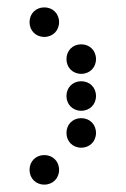

<svg xmlns="http://www.w3.org/2000/svg" viewBox="-20 -510 340 520"><path d="M100 -410C123 -410 140 -427 140 -450C140 -473 123 -490 100 -490C77 -490 60 -473 60 -450C60 -427 77 -410 100 -410ZM200 -310C223 -310 240 -327 240 -350C240 -373 223 -390 200 -390C177 -390 160 -373 160 -350C160 -327 177 -310 200 -310ZM200 -210C223 -210 240 -227 240 -250C240 -273 223 -290 200 -290C177 -290 160 -273 160 -250C160 -227 177 -210 200 -210ZM200 -110C223 -110 240 -127 240 -150C240 -173 223 -190 200 -190C177 -190 160 -173 160 -150C160 -127 177 -110 200 -110ZM100 -10C123 -10 140 -27 140 -50C140 -73 123 -90 100 -90C77 -90 60 -73 60 -50C60 -27 77 -10 100 -10Z"/></svg>

Font: TINY 5x3 80
Style: Regular
Weight: 200
Designer: Jack Halten Fahnestock
Foundry: Velvetyne Type Foundry
Version: Version 1.002;hotconv 1.0.109;makeotfexe 2.5.65596